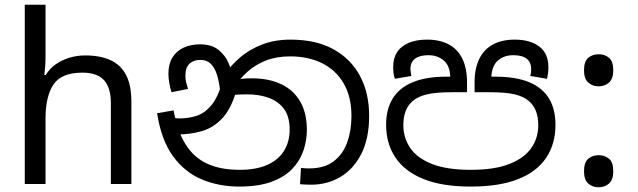

<svg xmlns="http://www.w3.org/2000/svg" viewBox="-20 -780 2705 814"><path d="M173 -537Q173 -518 171.5 -498Q170 -478 168 -462H174Q191 -490 217 -508Q243 -526 275 -535.5Q307 -545 341 -545Q406 -545 449.5 -524.5Q493 -504 515 -461Q537 -418 537 -349V0H450V-343Q450 -408 421 -440Q392 -472 330 -472Q240 -472 206.5 -421.5Q173 -371 173 -277V0H85V-760H173Z M994 11Q909 11 836.5 -19Q764 -49 714 -117Q664 -185 646 -300L716 -312Q732 -224 766.5 -168.5Q801 -113 857.5 -86.5Q914 -60 996 -60Q1065 -60 1112 -80.5Q1159 -101 1183.5 -139.5Q1208 -178 1208 -231Q1208 -285 1184.5 -317.5Q1161 -350 1120 -365Q1079 -380 1028 -380Q994 -380 968 -377.5Q942 -375 916 -368L921 -420Q940 -429 970 -438.5Q1000 -448 1046 -448Q1120 -448 1172.5 -423Q1225 -398 1253 -349Q1281 -300 1281 -229Q1281 -185 1266.5 -142Q1252 -99 1219.5 -64.5Q1187 -30 1131.5 -9.5Q1076 11 994 11ZM1299 3Q1286 3 1275.5 2.5Q1265 2 1252 1L1256 -68Q1262 -67 1273.5 -66.5Q1285 -66 1290 -66Q1355 -66 1394.5 -96Q1434 -126 1452 -176.5Q1470 -227 1470 -288Q1470 -370 1437 -426.5Q1404 -483 1345.5 -512Q1287 -541 1210 -541Q1152 -541 1107.5 -523.5Q1063 -506 1030 -476.5Q997 -447 973 -410L981 -392Q959 -317 921.5 -277.5Q884 -238 835.5 -224Q787 -210 731 -210Q721 -210 705.5 -212.5Q690 -215 678 -221L679 -286Q693 -282 711.5 -280Q730 -278 742 -278Q779 -278 813.5 -289Q848 -300 877 -335Q906 -370 925 -443L935 -467Q960 -504 998.5 -537Q1037 -570 1090.5 -591Q1144 -612 1212 -612Q1320 -612 1394 -571Q1468 -530 1506.5 -457.5Q1545 -385 1545 -289Q1545 -193 1512 -128Q1479 -63 1423.5 -30Q1368 3 1299 3ZM828 -592Q877 -592 906.5 -568.5Q936 -545 950.5 -509Q965 -473 968 -434L913 -398Q909 -432 900.5 -461Q892 -490 875 -508Q858 -526 829 -526Q801 -526 783.5 -510Q766 -494 766 -459Q766 -443 769.5 -429.5Q773 -416 777 -403L707 -389Q701 -409 697.5 -429.5Q694 -450 694 -467Q694 -508 710.5 -535.5Q727 -563 757.5 -577.5Q788 -592 828 -592Z M1975 11Q1855 11 1775.5 -21Q1696 -53 1656.5 -112Q1617 -171 1617 -251Q1617 -317 1645 -362.5Q1673 -408 1730 -431.5Q1787 -455 1873 -455H1896L1889 -452Q1888 -501 1861.5 -523.5Q1835 -546 1796 -546Q1759 -546 1739.5 -531Q1720 -516 1720 -487Q1720 -482 1721.5 -472.5Q1723 -463 1724 -458L1654 -446Q1650 -458 1648.5 -470.5Q1647 -483 1647 -496Q1647 -553 1685.5 -582.5Q1724 -612 1791 -612Q1845 -612 1883 -591.5Q1921 -571 1940.5 -530.5Q1960 -490 1960 -430V-389H1895Q1828 -389 1790 -380Q1752 -371 1729 -351Q1710 -335 1700 -309.5Q1690 -284 1690 -249Q1690 -196 1719 -153Q1748 -110 1811 -85Q1874 -60 1976 -60Q2077 -60 2140 -85Q2203 -110 2232.5 -152.5Q2262 -195 2262 -249Q2262 -284 2252 -309.5Q2242 -335 2223 -351Q2200 -371 2162 -380Q2124 -389 2056 -389H1992V-430Q1992 -490 2012 -530.5Q2032 -571 2070 -591.5Q2108 -612 2162 -612Q2228 -612 2266.5 -582.5Q2305 -553 2305 -496Q2305 -483 2303.5 -470.5Q2302 -458 2299 -446L2228 -458Q2230 -463 2231 -472.5Q2232 -482 2232 -487Q2232 -516 2213 -531Q2194 -546 2156 -546Q2117 -546 2091 -523.5Q2065 -501 2063 -452L2059 -455H2079Q2167 -455 2223.5 -431.5Q2280 -408 2307.5 -362.5Q2335 -317 2335 -251Q2335 -170 2295.5 -111Q2256 -52 2176.5 -20.5Q2097 11 1975 11Z M2518 -414Q2492 -414 2474 -430Q2456 -446 2456 -482Q2456 -520 2474 -535Q2492 -550 2518 -550Q2544 -550 2562 -535Q2580 -520 2580 -482Q2580 -446 2562 -430Q2544 -414 2518 -414ZM2518 14Q2492 14 2474 -2Q2456 -18 2456 -54Q2456 -92 2474 -107Q2492 -122 2518 -122Q2544 -122 2562 -107Q2580 -92 2580 -54Q2580 -18 2562 -2Q2544 14 2518 14Z"/></svg>

Font: hexlsinhala05
Style: Book
Weight: 400
Designer: Jelle Bosma - Monotype Design Team
Foundry: Monotype Imaging Inc.
Version: Version 2.003